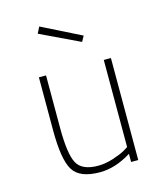

<svg xmlns="http://www.w3.org/2000/svg" viewBox="-111 -816 779 909"><g transform="rotate(-15 278.5 -361.5)"><path d="M421 -500H456V0H421V-40Q343 9 267 9Q168 9 135.5 -44Q103 -97 103 -240V-500H138V-242Q138 -116 162.5 -69.5Q187 -23 267 -23Q302 -23 340.5 -35.5Q379 -48 400 -60L421 -73ZM167 -732 359 -636 344 -609 151 -701Z"/></g></svg>

Font: TitilliumMaps29L
Style: 1 wt
Weight: 100
Designer: Campivisivi
Foundry: Accademia di Belle Arti di Urbino and students of MA course of Visual design
Version: Version 001.001